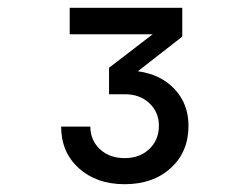

<svg xmlns="http://www.w3.org/2000/svg" viewBox="-20 -850 640 493"><path d="M300 -377Q228 -377 182.5 -418Q137 -459 137 -525H212Q212 -490 236.5 -467Q261 -444 300 -444Q339 -444 363.5 -467.5Q388 -491 388 -527Q388 -562 363.5 -585Q339 -608 301 -608H260V-676L372 -762H159V-830H448V-756L334 -667Q393 -659 428.5 -621Q464 -583 464 -527Q464 -460 418.5 -418.5Q373 -377 300 -377Z"/></svg>

Font: JetBrainsMono NFM Medium
Style: Regular
Weight: 500
Monospace: yes
Designer: Philipp Nurullin, Konstantin Bulenkov
Foundry: JetBrains
Version: Version 2.304; ttfautohint (v1.8.4.7-5d5b);Nerd Fonts 3.3.0